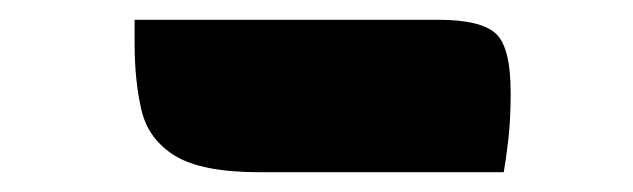

<svg xmlns="http://www.w3.org/2000/svg" viewBox="-20 -808 640 194"><path d="M116 -788H423Q465 -788 480.5 -774.5Q496 -761 496 -714Q496 -687 493.5 -666Q491 -645 489 -634H242Q184 -634 157 -650.5Q130 -667 123 -696.5Q116 -726 116 -765Z"/></svg>

Font: Recursive Sn Csl St XBk
Style: Regular
Weight: 1000
Version: Version 1.079;hotconv 1.0.112;makeotfexe 2.5.65598; ttfautoh